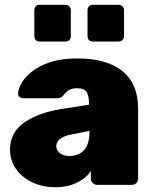

<svg xmlns="http://www.w3.org/2000/svg" viewBox="-20 -775 646 805"><path d="M213 10Q158 10 114.5 -11Q71 -32 46.5 -67.5Q22 -103 22 -147Q22 -219 80.5 -260.5Q139 -302 237 -318L353 -336V-343Q353 -374 343 -389.5Q333 -405 303 -405Q282 -405 269 -397Q256 -389 245 -374Q235 -363 219 -363H78Q68 -363 61.5 -369Q55 -375 56 -385Q57 -403 71 -427.5Q85 -452 114.5 -475.5Q144 -499 191 -514.5Q238 -530 304 -530Q371 -530 419 -515Q467 -500 498 -473Q529 -446 544 -407.5Q559 -369 559 -322V-26Q559 -15 551.5 -7.5Q544 0 533 0H388Q377 0 369 -7.5Q361 -15 361 -26V-58Q348 -38 326.5 -23Q305 -8 276.5 1Q248 10 213 10ZM271 -121Q296 -121 315 -131.5Q334 -142 344.5 -164Q355 -186 355 -219V-226L283 -212Q246 -205 231 -192Q216 -179 216 -162Q216 -150 223 -141Q230 -132 242.5 -126.5Q255 -121 271 -121ZM369 -601Q359 -601 353 -607Q347 -613 347 -624V-732Q347 -742 353 -748.5Q359 -755 369 -755H477Q487 -755 493.5 -748.5Q500 -742 500 -732V-624Q500 -613 493.5 -607Q487 -601 477 -601ZM147 -601Q136 -601 130 -607Q124 -613 124 -624V-732Q124 -742 130 -748.5Q136 -755 147 -755H254Q264 -755 270.5 -748.5Q277 -742 277 -732V-624Q277 -613 270.5 -607Q264 -601 254 -601Z"/></svg>

Font: Rubik ExtraBold
Style: Regular
Weight: 800
Designer: Hubert and Fischer
Foundry: Hubert and Fischer
Version: Version 2.300;gftools[0.9.30]